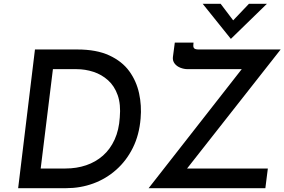

<svg xmlns="http://www.w3.org/2000/svg" viewBox="-20 -985 1489 1005"><path d="M75 0 163 -726H385Q485 -726 552 -695Q619 -664 656.5 -612.5Q694 -561 708 -496.5Q722 -432 716 -365Q709 -279 675.5 -211.5Q642 -144 588.5 -96.5Q535 -49 468 -24.5Q401 0 326 0ZM193 -103H323Q381 -103 431 -120Q481 -137 519 -170.5Q557 -204 580 -254.5Q603 -305 607 -371Q613 -439 596 -487Q579 -535 545.5 -565Q512 -595 469 -609Q426 -623 381 -623H257ZM758 0 1268 -652 1282 -623H963Q943 -623 924 -630.5Q905 -638 894 -652.5Q883 -667 885 -686L895 -762H993L992 -749Q991 -737 997 -731.5Q1003 -726 1021 -726H1449L949 -90L939 -103H1382L1369 0ZM1135 -965 1210 -866 1182 -859 1283 -965H1377L1189 -782H1188L1041 -965Z"/></svg>

Font: Josefin Sans Medium
Style: Italic
Weight: 500
Italic angle: -7°
Designer: Santiago Orozco
Foundry: Typemade
Version: Version 2.000